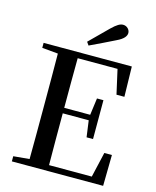

<svg xmlns="http://www.w3.org/2000/svg" viewBox="-138 -1056 936 1150"><g transform="rotate(15 330.0 -481.5)"><path d="M298 -809 312 -789C364 -813 414 -838 465 -863C510 -884 523 -905 523 -923C523 -943 505 -963 481 -963C462 -963 443 -952 411 -921C376 -887 337 -848 298 -809ZM550 -548H599L595 -735H48V-704L147 -695C148 -595 148 -495 148 -393V-342C148 -241 148 -140 147 -41L48 -32V0H614L617 -192H570L534 -36H269C268 -138 268 -241 268 -357H429L443 -255H483V-496H443L429 -391H268C268 -499 268 -600 269 -699H516Z"/></g></svg>

Font: Noto Serif HK SemiBold
Style: Regular
Weight: 600
Designer: Ryoko NISHIZUKA 西塚涼子 (kana & ideographs); Frank Grießhammer (Latin, Greek & Cyrillic); Wenlong ZHANG 张文龙 (bopomofo); San
Foundry: Adobe
Version: Version 2.001;hotconv 1.1.0;makeotfexe 2.6.0